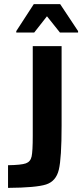

<svg xmlns="http://www.w3.org/2000/svg" viewBox="-20 -912 399 932"><path d="M139 -252V-688H279V-301Q279 -144 265.5 -88Q252 -32 203.5 -16.5Q155 -1 19 0V-110Q83 -111 105.5 -119Q128 -127 133.5 -152.5Q139 -178 139 -252ZM59 -754V-761L144 -892H272L359 -761V-754H271L208 -833L146 -754Z"/></svg>

Font: Saira Semi Condensed SemiBold
Style: Regular
Weight: 600
Width: 4
Designer: Hector Gatti with collaboration of the Omnibus-Type team
Foundry: Omnibus-Type
Version: Version 1.001; ttfautohint (v1.8)